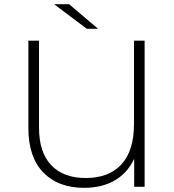

<svg xmlns="http://www.w3.org/2000/svg" viewBox="-20 -895 835 920"><path d="M673 -700V0H623V-134Q590 -65 529 -30Q468 5 383 5Q258 5 187 -69Q116 -143 116 -281V-700H167V-283Q167 -165 225.5 -103.5Q284 -42 391 -42Q501 -42 561.5 -107Q622 -172 622 -301V-700ZM239 -875H311L450 -757H396Z"/></svg>

Font: Montserrat Alternates Light
Style: Regular
Weight: 300
Designer: Julieta Ulanovsky
Foundry: Julieta Ulanovsky
Version: Version 7.200